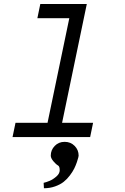

<svg xmlns="http://www.w3.org/2000/svg" viewBox="-20 -704 640 986"><path d="M171.9 -610.4 187 -683.6H425.8L298.8 -73.2H458L442.9 0H44.4L59.6 -73.2H224.1L335.9 -610.4ZM278.3 146Q267.1 139.6 253.9 123.8Q240.7 107.9 240.7 95.2Q240.7 66.4 261 45.4Q281.2 24.4 312 24.4Q342.8 24.4 363.3 45.2Q383.8 65.9 383.8 95.2Q383.3 98.6 382.1 104.7Q380.9 110.8 375 128.2Q369.1 145.5 361.3 161.4Q353.5 177.2 339.1 196.5Q324.7 215.8 307.1 229.7Q289.6 243.7 262.9 253.2Q236.3 262.7 205.6 262.7L204.1 234.9Q217.8 231.9 235.1 224.6Q252.4 217.3 269.5 202.4Q286.6 187.5 286.6 170.4Q286.6 150.4 278.3 146Z"/></svg>

Font: Anka/Coder
Style: Italic
Weight: 400
Italic angle: -12°
Monospace: yes
Version: Version 001.100